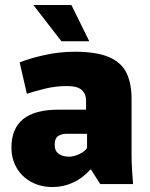

<svg xmlns="http://www.w3.org/2000/svg" viewBox="-20 -740 602 772"><path d="M192 12Q143 12 105.5 -8.5Q68 -29 47 -65Q26 -101 26 -147Q26 -299 214 -299H326V-337Q326 -362 309 -378Q292 -394 248 -394Q204 -394 161 -383.5Q118 -373 88 -363L59 -489Q95 -504 156 -518Q217 -532 281 -532Q368 -532 418 -510.5Q468 -489 488.5 -447Q509 -405 509 -342V-120Q509 -88 511 -55.5Q513 -23 515 0H383L346 -58H343Q312 -23 273 -5.5Q234 12 192 12ZM258 -110Q276 -110 298 -120Q320 -130 330 -145V-202H246Q229 -202 214.5 -193.5Q200 -185 200 -157Q200 -133 216 -121.5Q232 -110 258 -110ZM227 -574 114 -720H267L339 -574Z"/></svg>

Font: Murecho ExtraBold
Style: Regular
Weight: 800
Designer: Neil Summerour
Foundry: Positype
Version: Version 1.010; ttfautohint (v1.8.3)